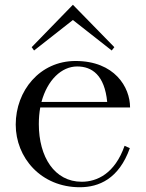

<svg xmlns="http://www.w3.org/2000/svg" viewBox="-20 -771 611 806"><path d="M315 15C395 15 479 -20 525 -149L503 -159C462 -42 387 -8 323 -8C209 -8 143 -112 143 -250C143 -275 145 -298 149 -320H526C526 -405 461 -515 297 -515C147 -515 46 -390 46 -248C46 -109 152 15 315 15ZM460 -573 286 -751 113 -573 123 -559 286 -687 449 -559ZM154 -343C179 -435 238 -492 304 -492C366 -492 419 -456 430 -343Z"/></svg>

Font: Sprat
Style: Regular
Weight: 400
Designer: Ethan Nakache
Foundry: Collletttivo
Version: Version 2.000;Glyphs 3.2 (3217)